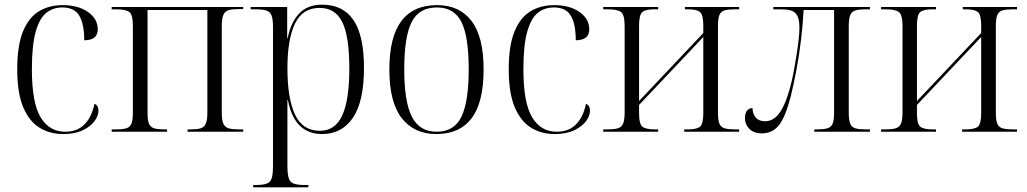

<svg xmlns="http://www.w3.org/2000/svg" viewBox="-20 -566 4414 825"><path d="M251 10Q194 10 149.5 -17.5Q105 -45 79.5 -106Q54 -167 54 -268Q54 -372 79.5 -432.5Q105 -493 149 -518.5Q193 -544 249 -544Q316 -544 358 -514.5Q400 -485 400 -440Q400 -393 342 -393Q342 -462 321 -498Q300 -534 248 -534Q208 -534 179 -511Q150 -488 133.5 -430Q117 -372 117 -268Q117 -124 154.5 -62Q192 0 260 0Q312 0 343 -31.5Q374 -63 386 -120Q403 -113 403 -90Q403 -69 386.5 -46Q370 -23 336 -6.5Q302 10 251 10Z M460 0V-10H479Q506 -10 522 -14.5Q538 -19 544.5 -34Q551 -49 551 -81V-454Q551 -503 535.5 -514.5Q520 -526 479 -526H460V-536H1025V-527H1006Q978 -527 962.5 -522.5Q947 -518 940 -502.5Q933 -487 933 -455V-81Q933 -49 940 -34Q947 -19 963 -14.5Q979 -10 1007 -10H1025V0H786V-10H798Q826 -10 841.5 -14.5Q857 -19 864 -34Q871 -49 871 -81V-523H614V-81Q614 -49 620.5 -34Q627 -19 643 -14.5Q659 -10 687 -10H698V0Z M1068 239V229H1081Q1125 229 1139 215Q1153 201 1153 151V-451Q1153 -483 1147 -499Q1141 -515 1125 -520.5Q1109 -526 1078 -526H1057V-536H1214V-402H1216Q1230 -471 1266 -508.5Q1302 -546 1364 -546Q1454 -546 1499 -479.5Q1544 -413 1544 -274Q1544 -130 1496.5 -60Q1449 10 1364 10Q1245 10 1217 -136H1215Q1215 -108 1215 -74Q1215 -40 1215 -3V150Q1215 200 1229 214.5Q1243 229 1287 229H1305V239ZM1355 -4Q1420 -4 1450.5 -70Q1481 -136 1481 -272Q1481 -409 1451 -470.5Q1421 -532 1353 -532Q1280 -532 1247.5 -464.5Q1215 -397 1215 -273Q1215 -144 1247.5 -74Q1280 -4 1355 -4Z M1855 10Q1760 10 1706.5 -58Q1653 -126 1653 -268Q1653 -544 1858 -544Q1954 -544 2006 -476Q2058 -408 2058 -268Q2058 -126 2006.5 -58Q1955 10 1855 10ZM1856 0Q1932 0 1963 -65Q1994 -130 1994 -268Q1994 -410 1962.5 -472Q1931 -534 1857 -534Q1781 -534 1749 -471.5Q1717 -409 1717 -268Q1717 -128 1750 -64Q1783 0 1856 0Z M2363 10Q2306 10 2261.5 -17.5Q2217 -45 2191.5 -106Q2166 -167 2166 -268Q2166 -372 2191.5 -432.5Q2217 -493 2261 -518.5Q2305 -544 2361 -544Q2428 -544 2470 -514.5Q2512 -485 2512 -440Q2512 -393 2454 -393Q2454 -462 2433 -498Q2412 -534 2360 -534Q2320 -534 2291 -511Q2262 -488 2245.5 -430Q2229 -372 2229 -268Q2229 -124 2266.5 -62Q2304 0 2372 0Q2424 0 2455 -31.5Q2486 -63 2498 -120Q2515 -113 2515 -90Q2515 -69 2498.5 -46Q2482 -23 2448 -6.5Q2414 10 2363 10Z M2572 0V-10H2590Q2618 -10 2634 -14.5Q2650 -19 2657 -34Q2664 -49 2664 -82V-454Q2664 -503 2648 -514.5Q2632 -526 2592 -526H2572V-536H2808V-526H2792Q2755 -526 2740.5 -514.5Q2726 -503 2726 -456V-132L3002 -424V-456Q3002 -503 2987.5 -514.5Q2973 -526 2936 -526H2923V-536H3156V-526H3138Q3110 -526 3094 -521.5Q3078 -517 3071.5 -502Q3065 -487 3065 -454V-82Q3065 -49 3071.5 -34Q3078 -19 3094 -14.5Q3110 -10 3138 -10H3156V0H2920V-10H2936Q2973 -10 2987.5 -21.5Q3002 -33 3002 -81V-407L2726 -115V-80Q2726 -32 2741 -21Q2756 -10 2794 -10H2808V0Z M3254 7Q3218 7 3199.5 -12.5Q3181 -32 3181 -58Q3181 -99 3213 -102Q3217 -45 3268 -45Q3290 -45 3310 -60Q3330 -75 3348 -113Q3366 -151 3382 -218Q3387 -239 3392.5 -270Q3398 -301 3403.5 -335Q3409 -369 3412 -399Q3415 -429 3415 -447Q3415 -483 3405 -500Q3395 -517 3376.5 -521.5Q3358 -526 3334 -526H3303V-536H3718V-526H3701Q3673 -526 3656.5 -521.5Q3640 -517 3633.5 -501.5Q3627 -486 3627 -454V-81Q3627 -49 3633.5 -34Q3640 -19 3656 -14.5Q3672 -10 3700 -10H3718V0H3479V-10H3490Q3518 -10 3534.5 -14.5Q3551 -19 3557.5 -34Q3564 -49 3564 -81V-523H3433Q3430 -463 3422 -395.5Q3414 -328 3402 -264.5Q3390 -201 3378 -153Q3355 -63 3327 -28Q3299 7 3254 7Z M3766 0V-10H3784Q3812 -10 3828 -14.5Q3844 -19 3851 -34Q3858 -49 3858 -82V-454Q3858 -503 3842 -514.5Q3826 -526 3786 -526H3766V-536H4002V-526H3986Q3949 -526 3934.5 -514.5Q3920 -503 3920 -456V-132L4196 -424V-456Q4196 -503 4181.5 -514.5Q4167 -526 4130 -526H4117V-536H4350V-526H4332Q4304 -526 4288 -521.5Q4272 -517 4265.5 -502Q4259 -487 4259 -454V-82Q4259 -49 4265.5 -34Q4272 -19 4288 -14.5Q4304 -10 4332 -10H4350V0H4114V-10H4130Q4167 -10 4181.5 -21.5Q4196 -33 4196 -81V-407L3920 -115V-80Q3920 -32 3935 -21Q3950 -10 3988 -10H4002V0Z"/></svg>

Font: Noto Serif Display SemiCondensed Light
Style: Regular
Weight: 300
Width: 4
Designer: Monotype Design Team
Foundry: Monotype Imaging Inc.
Version: Version 2.009